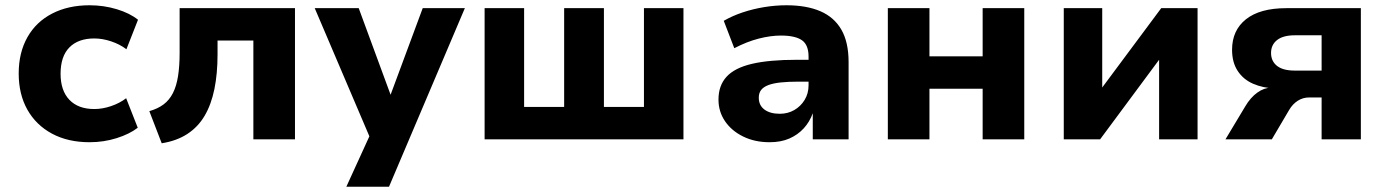

<svg xmlns="http://www.w3.org/2000/svg" viewBox="-20 -529 5262 729"><path d="M320 11Q238 11 177.5 -21.5Q117 -54 84 -112.5Q51 -171 51 -250Q51 -329 84 -387.5Q117 -446 178 -477.5Q239 -509 320 -509Q374 -509 423.5 -494Q473 -479 504 -454L460 -342Q435 -361 402 -372Q369 -383 338 -383Q277 -383 243.5 -349Q210 -315 210 -249Q210 -185 243.5 -150Q277 -115 338 -115Q369 -115 401.5 -126Q434 -137 459 -156L503 -44Q472 -20 423 -4.5Q374 11 320 11Z M594 15 547 -107Q579 -116 601 -132.5Q623 -149 636.5 -175.5Q650 -202 656 -240Q662 -278 662 -328V-498H1100V0H942V-375H806V-323Q806 -249 794 -190.5Q782 -132 757 -89.5Q732 -47 691.5 -20.5Q651 6 594 15Z M1295 180 1401 -52V32L1175 -498H1342L1469 -153H1457L1585 -498H1745L1457 180Z M1820 0V-498H1970V-123H2122V-498H2273V-123H2425V-498H2575V0Z M2902 11Q2846 11 2802 -10.5Q2758 -32 2733 -68.5Q2708 -105 2708 -151Q2708 -204 2738.5 -237.5Q2769 -271 2834.5 -286.5Q2900 -302 3006 -302H3069V-219H3012Q2973 -219 2944.5 -216Q2916 -213 2897.5 -206Q2879 -199 2870 -187.5Q2861 -176 2861 -158Q2861 -129 2882.5 -113Q2904 -97 2941 -97Q2971 -97 2995.5 -111Q3020 -125 3035 -149.5Q3050 -174 3050 -205V-314Q3050 -359 3024.5 -376.5Q2999 -394 2945 -394Q2906 -394 2861 -382.5Q2816 -371 2768 -346L2728 -450Q2761 -469 2800 -482Q2839 -495 2881.5 -502Q2924 -509 2966 -509Q3042 -509 3094.5 -486.5Q3147 -464 3174.5 -416.5Q3202 -369 3202 -293V0H3066V-99Q3054 -66 3031.5 -41.5Q3009 -17 2977 -3Q2945 11 2902 11Z M3351 0V-498H3509V-315H3711V-498H3869V0H3711V-192H3509V0Z M4019 0V-498H4165V-182H4154L4389 -498H4527V0H4381V-317H4392L4157 0Z M4633 0 4708 -125Q4728 -159 4754 -177.5Q4780 -196 4806 -196H4821V-193Q4775 -195 4738 -211Q4701 -227 4679.5 -259.5Q4658 -292 4658 -340Q4658 -414 4711 -456Q4764 -498 4864 -498H5147V0H4998V-159H4951Q4927 -159 4907.5 -146.5Q4888 -134 4875 -112L4809 0ZM4896 -261H4998V-395H4896Q4852 -395 4829 -377Q4806 -359 4806 -328Q4806 -297 4828.5 -279Q4851 -261 4896 -261Z"/></svg>

Font: Nunito Sans 9pt ExtraBold
Style: Regular
Weight: 800
Version: Version 3.101;gftools[0.9.27]